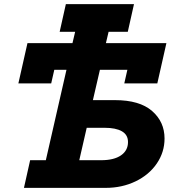

<svg xmlns="http://www.w3.org/2000/svg" viewBox="-20 -910 826 930"><path d="M777 -239Q777 -173 739.5 -118Q702 -63 636.5 -31.5Q571 0 492 0H96L126 -134H202L302 -572H243L228 -506H69L113 -701H331L344 -756H269L299 -890H629L599 -756H506L493 -701H786L742 -506H582L597 -572H464L430 -425H537Q656 -425 716.5 -372.5Q777 -320 777 -239ZM487 -291H400L364 -134H470Q532 -134 566 -157.5Q600 -181 600 -222Q600 -257 570.5 -274Q541 -291 487 -291Z"/></svg>

Font: Arvo
Style: Bold Italic
Weight: 700
Italic angle: -13°
Designer: Anton Koovit (Cyrillic Expansion: Cyreal)
Foundry: Anton Koovit, Yassin Baggar
Version: Version 3.000